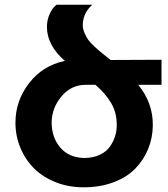

<svg xmlns="http://www.w3.org/2000/svg" viewBox="-20 -793 715 819"><path d="M668.9 -538.1V-431.2H569.8Q633.3 -353 631.8 -257.8Q631.3 -204.6 611.8 -157.2Q592.3 -109.9 556.2 -73Q520 -36.1 462.6 -14.9Q405.3 6.3 335 5.9Q272.5 5.9 218.3 -15.4Q164.1 -36.6 126.5 -73.5Q88.9 -110.4 67.4 -161.4Q45.9 -212.4 45.9 -270Q45.9 -362.8 104 -438.2Q162.1 -513.7 256.8 -533.2Q180.2 -599.6 180.2 -678.2Q180.2 -706.1 190.4 -729.7Q200.7 -753.4 210.9 -763.2L221.2 -772.9H374Q372.6 -771.5 369.6 -769Q366.7 -766.6 359.6 -758.3Q352.5 -750 347.2 -740.7Q341.8 -731.4 337.4 -716.8Q333 -702.1 333 -687Q333 -670.4 340.1 -653.3Q347.2 -636.2 356 -623.8Q364.7 -611.3 383.8 -593.8Q402.8 -576.2 414.8 -566.7Q426.8 -557.1 452.1 -537.1ZM337.9 -119.1Q377 -119.1 405.8 -132.8Q434.6 -146.5 449.5 -168.5Q464.4 -190.4 471.2 -212.9Q478 -235.4 478 -258.8Q478.5 -311.5 454.6 -352.5Q430.7 -393.6 387.2 -431.2H345.2Q284.2 -431.2 242.9 -382.6Q201.7 -334 200.2 -272Q200.2 -207.5 236.6 -164.3Q272.9 -121.1 337.9 -119.1Z"/></svg>

Font: Montserrat arm SemiBold
Style: Regular
Weight: 600
Designer: Julieta Ulanovsky
Foundry: Julieta Ulanovsky
Version: Version 6.000;PS 006.000;hotconv 1.0.88;makeotf.lib2.5.64775